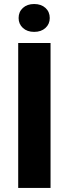

<svg xmlns="http://www.w3.org/2000/svg" viewBox="-20 -922 337 942"><path d="M228 -710.9V0H69.3V-710.9ZM71.3 -833.5Q71.3 -863.8 92.3 -883.1Q113.3 -902.3 147.5 -902.3Q182.1 -902.3 203.1 -883.1Q224.1 -863.8 224.1 -833.5Q224.1 -804.2 203.1 -784.9Q182.1 -765.6 147.5 -765.6Q113.3 -765.6 92.3 -784.9Q71.3 -804.2 71.3 -833.5Z"/></svg>

Font: Vazirmatn UI FD ExtraBold
Style: Regular
Weight: 800
Designer: Saber Rastikerdar
Foundry: Saber Rastikerdar
Version: Version 33.003